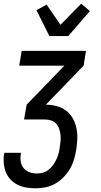

<svg xmlns="http://www.w3.org/2000/svg" viewBox="-25 -795 545 1038"><path d="M169 223Q143 223 118 219Q93 215 71.5 204.5Q50 194 33 176.5Q16 159 7 136.5Q-2 114 -4.5 88.5Q-7 63 -3 38L-1 31H89L88 35Q84 56 87 77Q90 98 102.5 113.5Q115 129 134.5 136Q154 143 175 143Q192 143 208.5 138Q225 133 238.5 122Q252 111 262.5 96.5Q273 82 280 66.5Q287 51 291.5 35Q296 19 298 2Q301 -15 302.5 -32.5Q304 -50 302 -66.5Q300 -83 295 -98.5Q290 -114 279 -126Q268 -138 252 -143.5Q236 -149 219 -149H105L119 -229L323 -440H79L92 -520H440L427 -440L223 -229Q253 -229 281 -221.5Q309 -214 331.5 -197.5Q354 -181 368 -156Q382 -131 388 -103Q394 -75 393 -45Q392 -15 387 15Q383 41 375 67.5Q367 94 353 118Q339 142 318.5 163Q298 184 273.5 198Q249 212 222 217.5Q195 223 169 223ZM242 -600 172 -740 227 -770 302 -661 414 -775 461 -735 344 -600Z"/></svg>

Font: Iosevka Term Curly Medium
Style: Italic
Weight: 500
Italic angle: -9°
Designer: Belleve Invis
Foundry: Belleve Invis
Version: Version 32.3.0